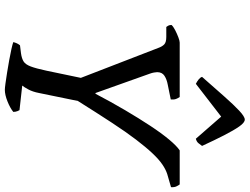

<svg xmlns="http://www.w3.org/2000/svg" viewBox="-136 -870 1006 773"><g transform="rotate(90 366.5 -483.0)"><path d="M341 0Q334 0 315.5 -2.5Q297 -5 272 -9Q247 -13 222 -17.5Q197 -22 177 -26.5Q157 -31 149 -34Q151 -42 154 -48.5Q157 -55 162 -61L194 -65Q215 -68 227 -75.5Q239 -83 247 -104Q255 -125 264 -167L293 -306L172 -619Q167 -633 158.5 -641.5Q150 -650 128 -650H88Q86 -652 83 -657.5Q80 -663 80 -671Q86 -678 100.5 -685.5Q115 -693 129.5 -698.5Q144 -704 151 -704H370Q375 -697 378 -689Q381 -681 380 -668L321 -656Q299 -652 284.5 -642.5Q270 -633 270 -613Q270 -609 271.5 -600.5Q273 -592 276 -584L354 -365H357Q390 -428 423 -484Q456 -540 486 -585.5Q516 -631 541.5 -661.5Q567 -692 585 -704H722Q726 -699 730 -690.5Q734 -682 733 -669L681 -654Q662 -648 641.5 -634Q621 -620 596.5 -594Q572 -568 541.5 -528Q511 -488 473 -430Q435 -372 386 -294L354 -138Q349 -112 339.5 -94.5Q330 -77 324 -70L423 -59Q424 -58 427 -50.5Q430 -43 430 -34Q414 -21 387.5 -10.5Q361 0 341 0ZM317 -769Q307 -774 299 -780.5Q291 -787 289 -794Q333 -844 367 -882.5Q401 -921 425 -943.5Q449 -966 461 -966Q473 -966 488.5 -944Q504 -922 524 -883Q544 -844 567 -794Q562 -787 556 -779.5Q550 -772 538 -769L449 -871Z"/></g></svg>

Font: Texturina 12pt Medium
Style: Italic
Weight: 500
Italic angle: -11°
Designer: Guillermo Torres Carreño
Foundry: Omnibus-Type
Version: Version 1.002